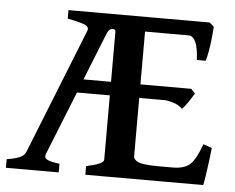

<svg xmlns="http://www.w3.org/2000/svg" viewBox="-46 -648 858 702"><g transform="rotate(5 383.0 -297.0)"><path d="M743.7 -137.7Q740.7 -110.8 737.1 -82.5Q733.4 -54.2 730 -31.7Q726.6 -9.3 724.1 0H291.5V-31.7Q355.5 -44.9 355.5 -60.5V-296.9H234.9L141.6 -64Q135.7 -49.8 147.2 -43Q158.7 -36.1 193.8 -31.7V0H0V-31.7Q29.3 -36.1 46.1 -43Q63 -49.8 69.3 -64L252.4 -523.4Q259.3 -539.1 241.5 -546.6Q223.6 -554.2 177.7 -563V-594.2H424.8H502.9H695.8L712.4 -579.6Q711.4 -563.5 708.7 -538.3Q706.1 -513.2 701.9 -489.5Q697.8 -465.8 693.4 -453.6H661.1Q657.2 -540.5 623 -540.5H463.4V-346.7H649.9L665 -330.6Q657.2 -317.4 644.3 -298.1Q631.3 -278.8 622.1 -271Q608.4 -285.2 587.6 -291Q566.9 -296.9 557.6 -296.9H463.4V-84Q463.4 -70.3 481 -62.3Q498.5 -54.2 560.1 -54.2H607.4Q650.9 -54.2 671.6 -74Q692.4 -93.8 711.9 -148.9ZM355.5 -530.3Q355.5 -540.5 343.5 -539.6Q331.5 -538.6 324.7 -522.5L254.4 -346.7H355.5Z"/></g></svg>

Font: Namdhinggo SemiBold
Style: Regular
Weight: 600
Designer: Victor Gaultney
Foundry: SIL International
Version: Version 3.001